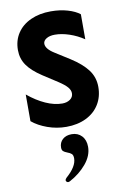

<svg xmlns="http://www.w3.org/2000/svg" viewBox="-107 -740 744 1134"><g transform="rotate(-10 265.0 -172.5)"><path d="M210 -496Q210 -465 260 -434L347 -379Q413 -337 446.5 -292.5Q480 -248 480 -190Q480 -131 452 -85.5Q424 -40 372.5 -15Q321 10 254 10Q196 10 141.5 -9.5Q87 -29 50 -60V-220Q102 -177 154.5 -153.5Q207 -130 254 -130Q282 -130 301 -143.5Q320 -157 320 -180Q320 -199 304.5 -217Q289 -235 254 -258L166 -315Q105 -355 77.5 -395Q50 -435 50 -486Q50 -543 78.5 -586.5Q107 -630 159.5 -654Q212 -678 280 -678Q336 -678 381.5 -664.5Q427 -651 453 -630V-480Q413 -507 367 -522.5Q321 -538 280 -538Q249 -538 229.5 -526Q210 -514 210 -496ZM359 148Q359 201 318.5 249.5Q278 298 218 330Q212 333 208 333Q202 333 198 329Q194 325 194 320Q194 314 202 306Q266 250 266 201Q266 182 257.5 174Q249 166 232 160Q216 154 208.5 147Q201 140 201 125Q201 95 221.5 76.5Q242 58 276 58Q313 58 336 82.5Q359 107 359 148Z"/></g></svg>

Font: Madhuban Bold
Style: Regular
Weight: 700
Designer: jaikishan Patel
Foundry: MagicType
Version: Version 1.000